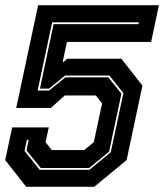

<svg xmlns="http://www.w3.org/2000/svg" viewBox="-35 -720 632 740"><path d="M66 0 -15 -103 12 -229H153L140.5 -172L164.5 -141.5H289.5L326.5 -172L358.5 -321.5L334.5 -352H214.5L161 -304H27.5L112 -700H577.5L547.5 -558.5H223L206 -478.5L224 -493.5H433L514 -390L453 -103L328 0ZM118 -65.5H309.5L392 -133.5L440.5 -361L386.5 -429H216L154 -378.5H119L171.5 -627H498.5L500 -634H166L110 -371H154L217 -422H382.5L433 -359L385.5 -135.5L308.5 -72.5H122L67 -140.5L75.5 -181H68.5L59.5 -138.5Z"/></svg>

Font: Tourney Thin ExtraBold
Style: Italic
Weight: 800
Italic angle: -12°
Version: Version 1.015